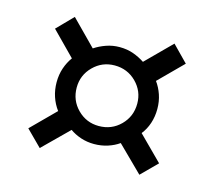

<svg xmlns="http://www.w3.org/2000/svg" viewBox="-66 -562 597 536"><g transform="rotate(15 233.0 -294.5)"><path d="M44 -438 89 -484 160 -412Q175 -422 193.5 -428.5Q212 -435 232 -435Q254 -435 272 -428.5Q290 -422 305 -412L377 -484L422 -438L354 -370Q365 -355 371.5 -336Q378 -317 378 -295Q378 -273 371.5 -253.5Q365 -234 353 -219L422 -150L377 -105L304 -177Q290 -167 271.5 -161Q253 -155 232 -155Q212 -155 194 -161Q176 -167 162 -177L89 -105L44 -150L112 -218Q100 -234 93.5 -253.5Q87 -273 87 -295Q87 -317 93.5 -336Q100 -355 111 -370ZM232 -207Q269 -207 294.5 -232.5Q320 -258 320 -295Q320 -331 294.5 -356.5Q269 -382 232 -382Q196 -382 170.5 -356.5Q145 -331 145 -295Q145 -258 170.5 -232.5Q196 -207 232 -207Z"/></g></svg>

Font: Georama SemiExpanded
Style: Regular
Weight: 400
Width: 6
Designer: Jean-Baptiste Levee
Foundry: Production Type
Version: Version 1.001